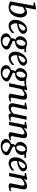

<svg xmlns="http://www.w3.org/2000/svg" viewBox="2112 -2889 1006 5270"><g transform="rotate(90 2615.0 -254.0)"><path d="M360.8 -306.2Q360.8 -339.8 353 -363Q345.2 -386.2 334 -400.9Q322.8 -415.5 310.3 -421.9Q297.9 -428.2 289.1 -428.2Q276.9 -428.2 262.2 -424.3Q247.6 -420.4 232.2 -413.3Q216.8 -406.2 201.7 -397Q186.5 -387.7 173.8 -377L118.2 -74.2Q123 -66.9 131.3 -60.1Q139.6 -53.2 150.4 -47.6Q161.1 -42 173.8 -38.6Q186.5 -35.2 200.2 -35.2Q223.1 -35.2 243.9 -46.9Q264.6 -58.6 282.5 -78.6Q300.3 -98.6 314.9 -125.5Q329.6 -152.3 339.6 -182.4Q349.6 -212.4 355.2 -244.4Q360.8 -276.4 360.8 -306.2ZM460 -310.1Q460 -278.8 453.1 -242.9Q446.3 -207 431.9 -171.4Q417.5 -135.7 395 -102.5Q372.6 -69.3 341.3 -43.9Q310.1 -18.6 269.5 -3.2Q229 12.2 178.2 12.2Q135.7 12.2 94.5 0.5Q53.2 -11.2 18.1 -34.2L136.2 -668L46.9 -676.8V-707L203.1 -736.8H242.2L185.1 -434.1Q198.7 -446.3 215.1 -457.3Q231.4 -468.3 249 -476.3Q266.6 -484.4 285.2 -489.3Q303.7 -494.1 321.8 -494.1Q360.4 -494.1 386.7 -477.1Q413.1 -460 429.4 -433.1Q445.8 -406.2 452.9 -373.8Q460 -341.3 460 -310.1Z M820.3 -394Q820.3 -403.8 816.4 -413.3Q812.5 -422.9 805.7 -430.2Q798.8 -437.5 788.6 -442.1Q778.3 -446.8 766.1 -446.8Q749.5 -446.8 734.4 -438Q719.2 -429.2 705.3 -414.6Q691.4 -399.9 679.4 -380.9Q667.5 -361.8 658 -340.8Q648.4 -319.8 641.1 -298.3Q633.8 -276.9 629.4 -257.8Q661.1 -260.7 695.1 -272.5Q729 -284.2 756.8 -302.5Q784.7 -320.8 802.5 -344.2Q820.3 -367.7 820.3 -394ZM909.2 -393.1Q909.2 -365.7 896.5 -342.8Q883.8 -319.8 862.1 -301.3Q840.3 -282.7 811.8 -268.3Q783.2 -253.9 751.7 -243.9Q720.2 -233.9 687.5 -227.8Q654.8 -221.7 625 -220.2Q623.5 -210.4 622.3 -196.8Q621.1 -183.1 621.1 -173.8Q621.1 -146.5 627.7 -123.5Q634.3 -100.6 646.7 -83.7Q659.2 -66.9 676.8 -57.4Q694.3 -47.9 716.3 -47.9Q750 -47.9 790.5 -72.3Q831.1 -96.7 886.2 -145V-82Q872.1 -68.4 851.6 -52Q831.1 -35.6 804.9 -21.2Q778.8 -6.8 748 2.7Q717.3 12.2 683.1 12.2Q668 12.2 650.1 9.3Q632.3 6.3 614.7 -1.2Q597.2 -8.8 580.8 -22Q564.5 -35.2 552 -55.4Q539.6 -75.7 532 -103.8Q524.4 -131.8 524.4 -169.9Q524.4 -209.5 533.9 -248.8Q543.5 -288.1 560.8 -324Q578.1 -359.9 602.5 -390.9Q627 -421.9 656.2 -444.6Q685.5 -467.3 719 -480.2Q752.4 -493.2 788.1 -493.2Q822.8 -493.2 845.9 -481.7Q869.1 -470.2 883.3 -454.1Q897.5 -438 903.3 -420.9Q909.2 -403.8 909.2 -393.1Z M1247.1 87.9Q1247.1 69.8 1236.3 54.7Q1225.6 39.6 1196.3 25.9L1071.3 -30.8Q1047.4 -24.9 1031.5 -14.6Q1015.6 -4.4 1006.3 8.5Q997.1 21.5 993.2 36.1Q989.3 50.8 989.3 65.9Q989.3 83 996.6 103.5Q1003.9 124 1019.3 141.6Q1034.7 159.2 1058.1 171.1Q1081.5 183.1 1113.3 183.1Q1149.4 183.1 1174.8 172.9Q1200.2 162.6 1216.3 147.9Q1232.4 133.3 1239.7 116.9Q1247.1 100.6 1247.1 87.9ZM1236.3 -358.9Q1236.3 -377.4 1232.9 -394.3Q1229.5 -411.1 1222.4 -424.1Q1215.3 -437 1204.3 -444.6Q1193.4 -452.1 1178.2 -452.1Q1160.2 -452.1 1141.1 -439Q1122.1 -425.8 1106.2 -402.8Q1090.3 -379.9 1080.3 -349.1Q1070.3 -318.4 1070.3 -283.2Q1070.3 -265.1 1074.2 -249.8Q1078.1 -234.4 1085.7 -223.4Q1093.3 -212.4 1103.8 -206.3Q1114.3 -200.2 1127.4 -200.2Q1152.3 -200.2 1172.6 -216.1Q1192.9 -231.9 1207 -255.9Q1221.2 -279.8 1228.8 -307.6Q1236.3 -335.4 1236.3 -358.9ZM1319.3 -420.9Q1323.7 -409.7 1327.9 -392.1Q1332 -374.5 1332 -354Q1332 -306.2 1314.5 -270.5Q1296.9 -234.9 1267.1 -210.9Q1237.3 -187 1198 -175Q1158.7 -163.1 1115.2 -163.1Q1111.8 -155.8 1109.4 -147Q1106.9 -138.2 1105.5 -129.6Q1104 -121.1 1103.5 -114Q1103 -106.9 1104.5 -103L1238.3 -42Q1261.2 -31.7 1280 -21.2Q1298.8 -10.7 1312.3 1.7Q1325.7 14.2 1333 30Q1340.3 45.9 1340.3 67.9Q1340.3 89.4 1330.3 109.6Q1320.3 129.9 1303 147.7Q1285.6 165.5 1261.5 180.7Q1237.3 195.8 1209.2 206.5Q1181.2 217.3 1150.1 223.1Q1119.1 229 1087.4 229Q1038.1 229 1002 216.8Q965.8 204.6 942.1 184.6Q918.5 164.6 907 138.2Q895.5 111.8 895.5 83Q895.5 57.6 906 36.1Q916.5 14.6 934.6 -2.4Q952.6 -19.5 976.8 -32.7Q1001 -45.9 1028.3 -55.2Q1025.9 -66.9 1028.1 -82.8Q1030.3 -98.6 1035.4 -115Q1040.5 -131.3 1048.8 -146.5Q1057.1 -161.6 1067.4 -171.9Q1047.4 -180.7 1030.3 -192.1Q1013.2 -203.6 1000.7 -218.5Q988.3 -233.4 981.2 -252.7Q974.1 -272 974.1 -295.9Q974.1 -332.5 987.8 -367.9Q1001.5 -403.3 1027.6 -431.4Q1053.7 -459.5 1091.1 -476.8Q1128.4 -494.1 1176.3 -494.1Q1194.3 -494.1 1210.2 -491Q1226.1 -487.8 1239 -483.6Q1252 -479.5 1261.5 -475.1Q1271 -470.7 1275.4 -467.8H1411.1V-420.9Z M1694.3 -394Q1694.3 -403.8 1690.4 -413.3Q1686.5 -422.9 1679.7 -430.2Q1672.9 -437.5 1662.6 -442.1Q1652.3 -446.8 1640.1 -446.8Q1623.5 -446.8 1608.4 -438Q1593.3 -429.2 1579.3 -414.6Q1565.4 -399.9 1553.5 -380.9Q1541.5 -361.8 1532 -340.8Q1522.5 -319.8 1515.1 -298.3Q1507.8 -276.9 1503.4 -257.8Q1535.2 -260.7 1569.1 -272.5Q1603 -284.2 1630.9 -302.5Q1658.7 -320.8 1676.5 -344.2Q1694.3 -367.7 1694.3 -394ZM1783.2 -393.1Q1783.2 -365.7 1770.5 -342.8Q1757.8 -319.8 1736.1 -301.3Q1714.4 -282.7 1685.8 -268.3Q1657.2 -253.9 1625.7 -243.9Q1594.2 -233.9 1561.5 -227.8Q1528.8 -221.7 1499 -220.2Q1497.6 -210.4 1496.3 -196.8Q1495.1 -183.1 1495.1 -173.8Q1495.1 -146.5 1501.7 -123.5Q1508.3 -100.6 1520.8 -83.7Q1533.2 -66.9 1550.8 -57.4Q1568.4 -47.9 1590.3 -47.9Q1624 -47.9 1664.6 -72.3Q1705.1 -96.7 1760.3 -145V-82Q1746.1 -68.4 1725.6 -52Q1705.1 -35.6 1679 -21.2Q1652.8 -6.8 1622.1 2.7Q1591.3 12.2 1557.1 12.2Q1542 12.2 1524.2 9.3Q1506.3 6.3 1488.8 -1.2Q1471.2 -8.8 1454.8 -22Q1438.5 -35.2 1426 -55.4Q1413.6 -75.7 1406 -103.8Q1398.4 -131.8 1398.4 -169.9Q1398.4 -209.5 1408 -248.8Q1417.5 -288.1 1434.8 -324Q1452.1 -359.9 1476.6 -390.9Q1501 -421.9 1530.3 -444.6Q1559.6 -467.3 1593 -480.2Q1626.5 -493.2 1662.1 -493.2Q1696.8 -493.2 1720 -481.7Q1743.2 -470.2 1757.3 -454.1Q1771.5 -438 1777.3 -420.9Q1783.2 -403.8 1783.2 -393.1Z M2121.1 87.9Q2121.1 69.8 2110.4 54.7Q2099.6 39.6 2070.3 25.9L1945.3 -30.8Q1921.4 -24.9 1905.5 -14.6Q1889.6 -4.4 1880.4 8.5Q1871.1 21.5 1867.2 36.1Q1863.3 50.8 1863.3 65.9Q1863.3 83 1870.6 103.5Q1877.9 124 1893.3 141.6Q1908.7 159.2 1932.1 171.1Q1955.6 183.1 1987.3 183.1Q2023.4 183.1 2048.8 172.9Q2074.2 162.6 2090.3 147.9Q2106.4 133.3 2113.8 116.9Q2121.1 100.6 2121.1 87.9ZM2110.4 -358.9Q2110.4 -377.4 2106.9 -394.3Q2103.5 -411.1 2096.4 -424.1Q2089.4 -437 2078.4 -444.6Q2067.4 -452.1 2052.2 -452.1Q2034.2 -452.1 2015.1 -439Q1996.1 -425.8 1980.2 -402.8Q1964.4 -379.9 1954.3 -349.1Q1944.3 -318.4 1944.3 -283.2Q1944.3 -265.1 1948.2 -249.8Q1952.1 -234.4 1959.7 -223.4Q1967.3 -212.4 1977.8 -206.3Q1988.3 -200.2 2001.5 -200.2Q2026.4 -200.2 2046.6 -216.1Q2066.9 -231.9 2081.1 -255.9Q2095.2 -279.8 2102.8 -307.6Q2110.4 -335.4 2110.4 -358.9ZM2193.4 -420.9Q2197.8 -409.7 2201.9 -392.1Q2206.1 -374.5 2206.1 -354Q2206.1 -306.2 2188.5 -270.5Q2170.9 -234.9 2141.1 -210.9Q2111.3 -187 2072 -175Q2032.7 -163.1 1989.3 -163.1Q1985.8 -155.8 1983.4 -147Q1981 -138.2 1979.5 -129.6Q1978 -121.1 1977.5 -114Q1977.1 -106.9 1978.5 -103L2112.3 -42Q2135.3 -31.7 2154.1 -21.2Q2172.9 -10.7 2186.3 1.7Q2199.7 14.2 2207 30Q2214.4 45.9 2214.4 67.9Q2214.4 89.4 2204.3 109.6Q2194.3 129.9 2177 147.7Q2159.7 165.5 2135.5 180.7Q2111.3 195.8 2083.3 206.5Q2055.2 217.3 2024.2 223.1Q1993.2 229 1961.4 229Q1912.1 229 1876 216.8Q1839.8 204.6 1816.2 184.6Q1792.5 164.6 1781 138.2Q1769.5 111.8 1769.5 83Q1769.5 57.6 1780 36.1Q1790.5 14.6 1808.6 -2.4Q1826.7 -19.5 1850.8 -32.7Q1875 -45.9 1902.3 -55.2Q1899.9 -66.9 1902.1 -82.8Q1904.3 -98.6 1909.4 -115Q1914.6 -131.3 1922.9 -146.5Q1931.2 -161.6 1941.4 -171.9Q1921.4 -180.7 1904.3 -192.1Q1887.2 -203.6 1874.8 -218.5Q1862.3 -233.4 1855.2 -252.7Q1848.1 -272 1848.1 -295.9Q1848.1 -332.5 1861.8 -367.9Q1875.5 -403.3 1901.6 -431.4Q1927.7 -459.5 1965.1 -476.8Q2002.4 -494.1 2050.3 -494.1Q2068.4 -494.1 2084.2 -491Q2100.1 -487.8 2113 -483.6Q2126 -479.5 2135.5 -475.1Q2145 -470.7 2149.4 -467.8H2285.2V-420.9Z M2767.1 -20Q2760.7 -17.6 2744.9 -12.5Q2729 -7.3 2709.5 -1.7Q2689.9 3.9 2669.4 8.1Q2648.9 12.2 2633.3 12.2Q2624.5 12.2 2609.1 10.5Q2593.8 8.8 2579.6 2.7Q2565.4 -3.4 2556.6 -15.1Q2547.9 -26.9 2552.2 -46.9L2613.3 -354Q2616.7 -374 2613.5 -387.2Q2610.4 -400.4 2603.3 -408.4Q2596.2 -416.5 2586.9 -419.7Q2577.6 -422.9 2569.3 -422.9Q2557.1 -422.9 2539.3 -415.8Q2521.5 -408.7 2501.7 -397Q2481.9 -385.3 2461.9 -369.4Q2441.9 -353.5 2425.3 -335.9L2356.4 0H2263.2L2350.1 -424.8L2266.1 -434.1V-462.9L2417 -494.1H2457L2438.5 -400.9Q2455.1 -417.5 2476.6 -434.3Q2498 -451.2 2522.5 -464.4Q2546.9 -477.5 2573 -485.8Q2599.1 -494.1 2624 -494.1Q2678.7 -494.1 2701.9 -463.9Q2725.1 -433.6 2713.4 -366.2L2660.2 -84Q2657.7 -69.8 2662.4 -61.5Q2667 -53.2 2674.6 -48.8Q2682.1 -44.4 2690.4 -43.2Q2698.7 -42 2703.1 -42Q2716.8 -42 2732.9 -45.9Q2749 -49.8 2766.1 -55.2Z M3293.9 -23.9Q3284.7 -18.6 3268.3 -12.2Q3252 -5.9 3232.9 -0.5Q3213.9 4.9 3194.1 8.5Q3174.3 12.2 3158.2 12.2Q3129.9 12.2 3116.2 2.7Q3102.5 -6.8 3097.4 -19.3Q3092.3 -31.7 3092.8 -44.4Q3093.3 -57.1 3093.3 -63Q3053.7 -25.4 3010.5 -6.6Q2967.3 12.2 2917 12.2Q2882.3 12.2 2860.4 0Q2838.4 -12.2 2827.1 -30.8Q2815.9 -49.3 2813.5 -71.3Q2811 -93.3 2814.9 -112.8L2879.9 -424.8L2795.9 -434.1V-462.9L2946.8 -494.1H2987.8L2908.2 -112.8Q2905.3 -100.1 2909.4 -88.6Q2913.6 -77.1 2921.6 -68.6Q2929.7 -60.1 2939.9 -54.9Q2950.2 -49.8 2960 -49.8Q2978 -49.8 2996.3 -54.9Q3014.6 -60.1 3032.7 -68.8Q3050.8 -77.6 3067.4 -89.1Q3084 -100.6 3098.1 -113.8L3173.8 -481.9H3267.1L3187 -97.2Q3183.6 -81.5 3187 -71Q3190.4 -60.5 3197.5 -53.7Q3204.6 -46.9 3213.6 -43.9Q3222.7 -41 3231 -41Q3240.7 -41 3256.8 -43.9Q3272.9 -46.9 3293.9 -59.1Z M3823.7 -20Q3817.4 -17.6 3801.5 -12.5Q3785.6 -7.3 3766.1 -1.7Q3746.6 3.9 3726.1 8.1Q3705.6 12.2 3689.9 12.2Q3681.2 12.2 3665.8 10.5Q3650.4 8.8 3636.2 2.7Q3622.1 -3.4 3613.3 -15.1Q3604.5 -26.9 3608.9 -46.9L3669.9 -354Q3673.3 -374 3670.2 -387.2Q3667 -400.4 3659.9 -408.4Q3652.8 -416.5 3643.6 -419.7Q3634.3 -422.9 3626 -422.9Q3613.8 -422.9 3595.9 -415.8Q3578.1 -408.7 3558.3 -397Q3538.6 -385.3 3518.6 -369.4Q3498.5 -353.5 3481.9 -335.9L3413.1 0H3319.8L3406.7 -424.8L3322.8 -434.1V-462.9L3473.6 -494.1H3513.7L3495.1 -400.9Q3511.7 -417.5 3533.2 -434.3Q3554.7 -451.2 3579.1 -464.4Q3603.5 -477.5 3629.6 -485.8Q3655.8 -494.1 3680.7 -494.1Q3735.4 -494.1 3758.5 -463.9Q3781.7 -433.6 3770 -366.2L3716.8 -84Q3714.4 -69.8 3719 -61.5Q3723.6 -53.2 3731.2 -48.8Q3738.8 -44.4 3747.1 -43.2Q3755.4 -42 3759.8 -42Q3773.4 -42 3789.6 -45.9Q3805.7 -49.8 3822.8 -55.2Z M4147.5 87.9Q4147.5 69.8 4136.7 54.7Q4126 39.6 4096.7 25.9L3971.7 -30.8Q3947.8 -24.9 3931.9 -14.6Q3916 -4.4 3906.7 8.5Q3897.5 21.5 3893.6 36.1Q3889.6 50.8 3889.6 65.9Q3889.6 83 3897 103.5Q3904.3 124 3919.7 141.6Q3935.1 159.2 3958.5 171.1Q3981.9 183.1 4013.7 183.1Q4049.8 183.1 4075.2 172.9Q4100.6 162.6 4116.7 147.9Q4132.8 133.3 4140.1 116.9Q4147.5 100.6 4147.5 87.9ZM4136.7 -358.9Q4136.7 -377.4 4133.3 -394.3Q4129.9 -411.1 4122.8 -424.1Q4115.7 -437 4104.7 -444.6Q4093.8 -452.1 4078.6 -452.1Q4060.5 -452.1 4041.5 -439Q4022.5 -425.8 4006.6 -402.8Q3990.7 -379.9 3980.7 -349.1Q3970.7 -318.4 3970.7 -283.2Q3970.7 -265.1 3974.6 -249.8Q3978.5 -234.4 3986.1 -223.4Q3993.7 -212.4 4004.2 -206.3Q4014.6 -200.2 4027.8 -200.2Q4052.7 -200.2 4073 -216.1Q4093.3 -231.9 4107.4 -255.9Q4121.6 -279.8 4129.2 -307.6Q4136.7 -335.4 4136.7 -358.9ZM4219.7 -420.9Q4224.1 -409.7 4228.3 -392.1Q4232.4 -374.5 4232.4 -354Q4232.4 -306.2 4214.8 -270.5Q4197.3 -234.9 4167.5 -210.9Q4137.7 -187 4098.4 -175Q4059.1 -163.1 4015.6 -163.1Q4012.2 -155.8 4009.8 -147Q4007.3 -138.2 4005.9 -129.6Q4004.4 -121.1 4003.9 -114Q4003.4 -106.9 4004.9 -103L4138.7 -42Q4161.6 -31.7 4180.4 -21.2Q4199.2 -10.7 4212.6 1.7Q4226.1 14.2 4233.4 30Q4240.7 45.9 4240.7 67.9Q4240.7 89.4 4230.7 109.6Q4220.7 129.9 4203.4 147.7Q4186 165.5 4161.9 180.7Q4137.7 195.8 4109.6 206.5Q4081.5 217.3 4050.5 223.1Q4019.5 229 3987.8 229Q3938.5 229 3902.3 216.8Q3866.2 204.6 3842.5 184.6Q3818.8 164.6 3807.4 138.2Q3795.9 111.8 3795.9 83Q3795.9 57.6 3806.4 36.1Q3816.9 14.6 3835 -2.4Q3853 -19.5 3877.2 -32.7Q3901.4 -45.9 3928.7 -55.2Q3926.3 -66.9 3928.5 -82.8Q3930.7 -98.6 3935.8 -115Q3940.9 -131.3 3949.2 -146.5Q3957.5 -161.6 3967.8 -171.9Q3947.8 -180.7 3930.7 -192.1Q3913.6 -203.6 3901.1 -218.5Q3888.7 -233.4 3881.6 -252.7Q3874.5 -272 3874.5 -295.9Q3874.5 -332.5 3888.2 -367.9Q3901.9 -403.3 3928 -431.4Q3954.1 -459.5 3991.5 -476.8Q4028.8 -494.1 4076.7 -494.1Q4094.7 -494.1 4110.6 -491Q4126.5 -487.8 4139.4 -483.6Q4152.3 -479.5 4161.9 -475.1Q4171.4 -470.7 4175.8 -467.8H4311.5V-420.9Z M4594.7 -394Q4594.7 -403.8 4590.8 -413.3Q4586.9 -422.9 4580.1 -430.2Q4573.2 -437.5 4563 -442.1Q4552.7 -446.8 4540.5 -446.8Q4523.9 -446.8 4508.8 -438Q4493.7 -429.2 4479.7 -414.6Q4465.8 -399.9 4453.9 -380.9Q4441.9 -361.8 4432.4 -340.8Q4422.9 -319.8 4415.5 -298.3Q4408.2 -276.9 4403.8 -257.8Q4435.5 -260.7 4469.5 -272.5Q4503.4 -284.2 4531.2 -302.5Q4559.1 -320.8 4576.9 -344.2Q4594.7 -367.7 4594.7 -394ZM4683.6 -393.1Q4683.6 -365.7 4670.9 -342.8Q4658.2 -319.8 4636.5 -301.3Q4614.7 -282.7 4586.2 -268.3Q4557.6 -253.9 4526.1 -243.9Q4494.6 -233.9 4461.9 -227.8Q4429.2 -221.7 4399.4 -220.2Q4397.9 -210.4 4396.7 -196.8Q4395.5 -183.1 4395.5 -173.8Q4395.5 -146.5 4402.1 -123.5Q4408.7 -100.6 4421.1 -83.7Q4433.6 -66.9 4451.2 -57.4Q4468.8 -47.9 4490.7 -47.9Q4524.4 -47.9 4564.9 -72.3Q4605.5 -96.7 4660.6 -145V-82Q4646.5 -68.4 4626 -52Q4605.5 -35.6 4579.3 -21.2Q4553.2 -6.8 4522.5 2.7Q4491.7 12.2 4457.5 12.2Q4442.4 12.2 4424.6 9.3Q4406.7 6.3 4389.2 -1.2Q4371.6 -8.8 4355.2 -22Q4338.9 -35.2 4326.4 -55.4Q4314 -75.7 4306.4 -103.8Q4298.8 -131.8 4298.8 -169.9Q4298.8 -209.5 4308.3 -248.8Q4317.9 -288.1 4335.2 -324Q4352.5 -359.9 4377 -390.9Q4401.4 -421.9 4430.7 -444.6Q4460 -467.3 4493.4 -480.2Q4526.9 -493.2 4562.5 -493.2Q4597.2 -493.2 4620.4 -481.7Q4643.6 -470.2 4657.7 -454.1Q4671.9 -438 4677.7 -420.9Q4683.6 -403.8 4683.6 -393.1Z M5227.5 -20Q5221.2 -17.6 5205.3 -12.5Q5189.5 -7.3 5169.9 -1.7Q5150.4 3.9 5129.9 8.1Q5109.4 12.2 5093.8 12.2Q5085 12.2 5069.6 10.5Q5054.2 8.8 5040 2.7Q5025.9 -3.4 5017.1 -15.1Q5008.3 -26.9 5012.7 -46.9L5073.7 -354Q5077.1 -374 5074 -387.2Q5070.8 -400.4 5063.7 -408.4Q5056.6 -416.5 5047.4 -419.7Q5038.1 -422.9 5029.8 -422.9Q5017.6 -422.9 4999.8 -415.8Q4981.9 -408.7 4962.2 -397Q4942.4 -385.3 4922.4 -369.4Q4902.3 -353.5 4885.7 -335.9L4816.9 0H4723.6L4810.5 -424.8L4726.6 -434.1V-462.9L4877.4 -494.1H4917.5L4898.9 -400.9Q4915.5 -417.5 4937 -434.3Q4958.5 -451.2 4982.9 -464.4Q5007.3 -477.5 5033.4 -485.8Q5059.6 -494.1 5084.5 -494.1Q5139.2 -494.1 5162.4 -463.9Q5185.5 -433.6 5173.8 -366.2L5120.6 -84Q5118.2 -69.8 5122.8 -61.5Q5127.4 -53.2 5135 -48.8Q5142.6 -44.4 5150.9 -43.2Q5159.2 -42 5163.6 -42Q5177.2 -42 5193.4 -45.9Q5209.5 -49.8 5226.6 -55.2Z"/></g></svg>

Font: Charis SIL Cyr
Style: Italic
Weight: 400
Italic angle: -11°
Foundry: SIL International
Version: Version 5.000